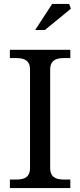

<svg xmlns="http://www.w3.org/2000/svg" viewBox="-20 -952 406 972"><path d="M234 -101V-600C234 -640 255 -658 303 -658H336V-700H30V-658H63C111 -658 132 -640 132 -600V-101C132 -61 111 -43 63 -43H30V0H336V-43H303C255 -43 234 -61 234 -101ZM158 -800H207L339 -908L330 -932H244Z"/></svg>

Font: LT Superior Serif Medium
Style: Regular
Weight: 500
Designer: Daniel Lyons
Foundry: LyonsType
Version: Version 2.120;FEAKit 1.0